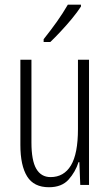

<svg xmlns="http://www.w3.org/2000/svg" viewBox="-20 -784 466 814"><path d="M357.4 -530.8V0H320.3L316.4 -96.7H313Q299.8 -55.2 270.8 -22.7Q241.7 9.8 187.5 9.8Q123.5 9.8 95 -36.1Q66.4 -82 66.4 -169.4V-530.8H113.3V-180.2Q113.3 -103.5 133.8 -68.4Q154.3 -33.2 194.3 -33.2Q251 -33.2 280.8 -82.8Q310.5 -132.3 310.5 -236.8V-530.8ZM323.2 -764.2V-756.3Q308.1 -732.9 285.2 -705.1Q262.2 -677.2 237.5 -650.9Q212.9 -624.5 193.4 -606H165V-617.7Q196.8 -657.7 221.4 -692.4Q246.1 -727.1 267.6 -764.2Z"/></svg>

Font: Open Sans Condensed Light
Style: Regular
Weight: 300
Width: 3
Designer: Monotype Design Team
Foundry: Monotype Imaging Inc.
Version: Version 3.003; ttfautohint (v1.8.4)